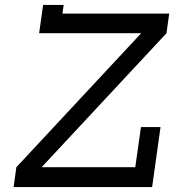

<svg xmlns="http://www.w3.org/2000/svg" viewBox="-20 -755 703 775"><path d="M628 -242H549L526 -80H148L652 -621L663 -700H232L237 -735H154L138 -621H550L46 -80L35 0H594Z"/></svg>

Font: Josefin Slab Thin
Style: Italic
Weight: 100
Italic angle: -12°
Designer: Santiago Orozco
Foundry: Typemade
Version: Version 2.000